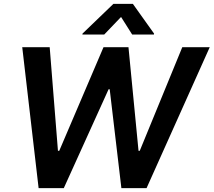

<svg xmlns="http://www.w3.org/2000/svg" viewBox="-20 -971 1102 991"><path d="M179.3 0H309.3L540.5 -510.3H546.2L606.5 0H736.5L1062.5 -727.3H920.8L701.3 -192.5H695L643.1 -727.3H514.2L285.9 -192.8H279.1L236.5 -727.3H94.8ZM405.2 -792.6H517.8L604.8 -883.5L662.3 -792.6H774.5L775.2 -797.6L665.8 -951H565.3L405.9 -797.6Z"/></svg>

Font: Margiela Sans Semi Bold
Style: Italic
Weight: 600
Italic angle: -9.39999°
Designer: Stefan Endress, Andreas Faust
Version: Version 1.100;FEAKit 1.0